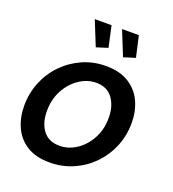

<svg xmlns="http://www.w3.org/2000/svg" viewBox="-135 -833 851 946"><g transform="rotate(20 291.0 -360.0)"><path d="M231 10Q158 10 111 -20Q64 -50 41.5 -100Q19 -150 19 -211Q19 -276 42.5 -334Q66 -392 109 -436.5Q152 -481 209 -506.5Q266 -532 332 -532Q405 -532 452.5 -502Q500 -472 523 -422Q546 -372 546 -311Q546 -246 522.5 -188Q499 -130 456 -85.5Q413 -41 355.5 -15.5Q298 10 231 10ZM249 -84Q296 -84 337.5 -111.5Q379 -139 405 -187Q431 -235 431 -296Q431 -358 401.5 -398Q372 -438 315 -438Q269 -438 227 -410Q185 -382 159 -333.5Q133 -285 133 -225Q133 -162 162.5 -123Q192 -84 249 -84ZM343 -730H431L456 -620L395 -601ZM200 -730H288L312 -620L252 -601Z"/></g></svg>

Font: Raleway SemiBold
Style: Italic
Weight: 600
Italic angle: -12°
Designer: Matt McInerney, Pablo Impallari, Rodrigo Fuenzalida
Foundry: Matt McInerney, Pablo Impallari, Rodrigo Fuenzalida
Version: Version 4.026